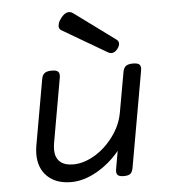

<svg xmlns="http://www.w3.org/2000/svg" viewBox="-51 -737 702 795"><g transform="rotate(-5 300.0 -340.0)"><path d="M509.8 -456.1Q490.2 -456.1 480.7 -448.7Q471.2 -441.4 468.3 -424.3L439 -259.8Q429.7 -206.1 395 -159.7Q360.4 -113.3 315.4 -87.4Q270.5 -61.5 228.5 -61.5Q190.9 -61.5 172.4 -79.3Q153.8 -97.2 153.8 -129.4Q153.8 -140.1 156.2 -155.8L203.6 -424.3Q206.5 -441.4 199.7 -448.7Q192.9 -456.1 172.9 -456.1H171.9Q152.3 -456.1 142.8 -448.7Q133.3 -441.4 130.4 -424.3L82.5 -153.3Q79.1 -134.8 79.1 -116.2Q79.1 -58.1 115 -23.7Q150.9 10.7 213.4 10.7Q265.6 10.7 320.3 -20.3Q375 -51.3 416 -101.6L402.8 -26.9Q399.9 -9.8 406.5 -2.4Q413.1 4.9 432.1 4.9H433.1Q452.1 4.9 460.2 -2.2Q468.3 -9.3 471.2 -26.9L541.5 -424.3Q544.4 -441.4 537.6 -448.7Q530.8 -456.1 510.7 -456.1ZM231.9 -670.9Q222.2 -658.7 219 -647.7Q215.8 -636.7 218.3 -629.6Q220.7 -622.6 228 -618.7L410.6 -511.7Q431.6 -499.5 448.7 -519Q459 -530.8 460.2 -541.5Q461.4 -552.2 452.6 -559.6L282.7 -684.6Q257.8 -703.1 231.9 -670.9Z"/></g></svg>

Font: Courier Prime Sans
Style: Regular
Weight: 300
Italic angle: -10°
Designer: Alan Dague-Greene
Foundry: Quote-Unquote Apps
Version: Version 3.23